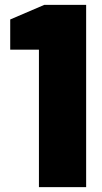

<svg xmlns="http://www.w3.org/2000/svg" viewBox="-20 -769 419 789"><path d="M140 -565H22V-689L162 -749H334V0H140Z"/></svg>

Font: Exo Black
Style: Regular
Weight: 900
Designer: Natanael Gama
Foundry: Natanael Gama
Version: Version 1.500; ttfautohint (v1.6)